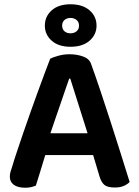

<svg xmlns="http://www.w3.org/2000/svg" viewBox="-20 -869 650 899"><path d="M416 -143H192Q181 -106 168.5 -66Q156 -26 148 0Q138 4 126.5 7Q115 10 98 10Q64 10 45 -3.5Q26 -17 26 -42Q26 -54 29.5 -65.5Q33 -77 38 -92Q46 -120 59.5 -159.5Q73 -199 88.5 -245.5Q104 -292 122 -341.5Q140 -391 156.5 -437.5Q173 -484 188.5 -524.5Q204 -565 215 -594Q228 -601 253.5 -608Q279 -615 305 -615Q340 -615 369 -604.5Q398 -594 406 -571Q426 -516 450 -444.5Q474 -373 498.5 -297Q523 -221 546 -148Q569 -75 587 -17Q577 -6 559.5 1.5Q542 9 518 9Q483 9 468.5 -3.5Q454 -16 446 -43ZM304 -501Q295 -476 284.5 -445Q274 -414 262.5 -380.5Q251 -347 239 -312.5Q227 -278 216 -245H390L309 -501ZM190 -749Q190 -792 222 -820.5Q254 -849 310 -849Q367 -849 399.5 -820.5Q432 -792 432 -749Q432 -707 399.5 -678.5Q367 -650 310 -650Q254 -650 222 -678.5Q190 -707 190 -749ZM271 -749Q271 -732 282 -722.5Q293 -713 310 -713Q327 -713 338.5 -722.5Q350 -732 350 -749Q350 -766 338.5 -775.5Q327 -785 310 -785Q293 -785 282 -775.5Q271 -766 271 -749Z"/></svg>

Font: Baloo 2 SemiBold
Style: Regular
Weight: 600
Designer: Sarang Kulkarni and Ek Type
Foundry: Ek Type
Version: Version 1.640;hotconv 1.0.111;makeotfexe 2.5.65597; ttfautoh